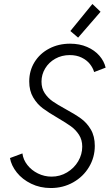

<svg xmlns="http://www.w3.org/2000/svg" viewBox="-20 -950 571 978"><path d="M30.8 -145 94.2 -168.5Q98.1 -136.7 119.4 -109.6Q140.6 -82.5 173.3 -66.4Q206.1 -50.3 242.7 -50.3Q285.6 -50.3 321.5 -71.8Q357.4 -93.3 378.2 -128.4Q398.9 -163.6 398.9 -203.1Q398.9 -237.8 382.3 -263.4Q365.7 -289.1 341.3 -306.6Q316.9 -324.2 274.4 -349.1Q226.6 -377 197.8 -398.4Q168.9 -419.9 148.9 -453.9Q128.9 -487.8 128.9 -535.2Q128.9 -589.8 156 -633.8Q183.1 -677.7 230.7 -702.6Q278.3 -727.5 336.9 -727.5Q385.3 -727.5 423.6 -710.9Q461.9 -694.3 486.1 -666.5Q510.3 -638.7 518.1 -605.5L459.5 -583Q453.6 -604 438 -623.8Q422.4 -643.6 396.2 -656.5Q370.1 -669.4 335.4 -669.4Q294.4 -669.4 261.5 -650.9Q228.5 -632.3 210 -601.3Q191.4 -570.3 191.4 -534.2Q191.4 -500 207.8 -475.3Q224.1 -450.7 248.3 -433.8Q272.5 -417 314.5 -394Q362.8 -367.7 392.3 -346.4Q421.9 -325.2 442.4 -290.8Q462.9 -256.3 462.9 -207Q462.9 -148.4 433.3 -99.1Q403.8 -49.8 352.5 -21Q301.3 7.8 238.8 7.8Q184.1 7.8 138.9 -14.2Q93.8 -36.1 65.7 -71.3Q37.6 -106.4 30.8 -145ZM338.4 -792 450.7 -929.7 492.2 -890.1 377.9 -758.3Z"/></svg>

Font: Reddit Sans Chocolate Light
Style: Italic
Weight: 300
Italic angle: -11.25°
Designer: Stephen Hutchings
Version: Version 1.013